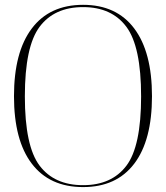

<svg xmlns="http://www.w3.org/2000/svg" viewBox="-20 -759 679 784"><path d="M319.3 -739.3Q455.6 -739.3 528.1 -642.8Q600.6 -546.4 600.6 -366.2Q600.6 -186 528.1 -90.6Q455.6 4.9 319.3 4.9Q182.6 4.9 109.9 -90.6Q37.1 -186 37.1 -366.2Q37.1 -546.4 109.9 -642.8Q182.6 -739.3 319.3 -739.3ZM319.3 -730Q202.1 -730 141.8 -649.7Q81.5 -569.3 81.5 -365.7Q81.5 -162.1 141.8 -82.5Q202.1 -2.9 319.3 -2.9Q436 -2.9 496.1 -82.3Q556.2 -161.6 556.2 -365.2Q556.2 -568.8 496.1 -649.4Q436 -730 319.3 -730Z"/></svg>

Font: Tartlers End
Style: Regular
Weight: 200
Designer: Peter Wiegel
Foundry: Peter Wiegel
Version: Version 1.000 2013 initial release